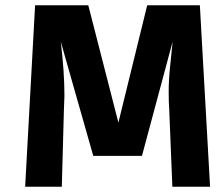

<svg xmlns="http://www.w3.org/2000/svg" viewBox="-20 -713 852 733"><path d="M76 0 114 -693H317L432 -245L542 -693H743L782 0H638L626 -297Q624 -319 624 -363Q624 -407 629 -454.5Q634 -502 639 -554L522 -118H336L212 -554Q226 -439 226 -347L224 -294L216 0Z"/></svg>

Font: Fix15 Mono
Style: Bold
Weight: 700
Designer: Carrois Corporate & Edenspiekermann AG
Foundry: Carrois Corporate GbR & Edenspiekermann AG
Version: Version 3.206